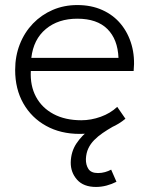

<svg xmlns="http://www.w3.org/2000/svg" viewBox="-20 -515 590 760"><path d="M295 15Q220 15 162.5 -16.8Q105 -48.5 72.5 -105.5Q40 -162.5 40 -238Q40 -293 58.5 -340Q77 -387 110.5 -421.8Q144 -456.5 188.8 -475.8Q233.5 -495 286 -495Q341.5 -495 385.2 -475.2Q429 -455.5 458.2 -420Q487.5 -384.5 501 -337Q514.5 -289.5 509 -234H102Q99 -175.5 122.5 -131.8Q146 -88 192 -63.5Q238 -39 302 -39Q340.5 -39 378.8 -52.8Q417 -66.5 444 -92L476.5 -45Q452 -24.5 421.5 -11Q391 2.5 358.8 8.8Q326.5 15 295 15ZM104 -286H449Q446 -359.5 405 -400.2Q364 -441 286 -441Q210.5 -441 161.5 -400.2Q112.5 -359.5 104 -286ZM360 225Q310.5 225 285 196.2Q259.5 167.5 260 127.5Q261 85 282.8 52.5Q304.5 20 338 -4.2Q371.5 -28.5 408 -45L426.5 -13.5Q405.5 -1.5 386.5 11.5Q367.5 24.5 352.8 39.5Q338 54.5 329.5 72.8Q321 91 320 114.5Q319.5 137.5 330 153.8Q340.5 170 368 170Q382.5 170 395.8 166.2Q409 162.5 420 156.5L441 204.5Q422.5 214 401.8 219.5Q381 225 360 225Z"/></svg>

Font: Geologica Thin
Style: Regular
Weight: 100
Version: Version 1.010;gftools[0.9.28]